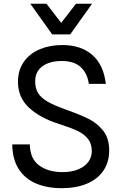

<svg xmlns="http://www.w3.org/2000/svg" viewBox="-20 -974 640 1004"><path d="M44 -219H136Q137 -143.5 185 -108.8Q233 -74 307 -74Q356 -74 390.8 -89Q425.5 -104 442.8 -128.8Q460 -153.5 460 -183Q460 -222.5 440 -247.8Q420 -273 384.5 -289.8Q349 -306.5 286.5 -326.5Q189 -357.5 131.5 -411Q74 -464.5 74 -546Q74 -607.5 104.8 -651Q135.5 -694.5 188.2 -716.5Q241 -738.5 306 -738.5Q403 -738.5 462.2 -687.2Q521.5 -636 533.5 -535.5H444.5Q437 -590 402.8 -622.5Q368.5 -655 303 -655Q238.5 -655 201.2 -627Q164 -599 164 -549.5Q164 -513.5 178 -489.2Q192 -465 225.2 -444.8Q258.5 -424.5 320.5 -402.5Q399 -374.5 443.8 -352.2Q488.5 -330 519.8 -290.2Q551 -250.5 551 -187.5Q551 -126.5 520.8 -81.8Q490.5 -37 434.5 -13.5Q378.5 10 303.5 10Q226.5 10 168.5 -14.5Q110.5 -39 77.8 -90.2Q45 -141.5 44 -219ZM347 -794H253L138.5 -954.5H223L300 -854.5L377.5 -954.5H461.5Z"/></svg>

Font: SplineSansMono30
Style: Regular
Weight: 400
Designer: Eben Sorkin, Mirko Velimirovic
Foundry: Sorkin Type
Version: Version 1.000